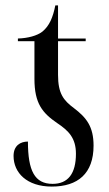

<svg xmlns="http://www.w3.org/2000/svg" viewBox="-20 -678 401 708"><path d="M171 10C267 10 325 -38 325 -141C325 -211 299 -244 253 -279C214 -308 194 -333 194 -402V-526H296V-536H194V-658H184C175 -613 162 -583 137 -562C117 -546 82 -537 46 -536V-526H107V-387C107 -296 137 -261 191 -224C233 -196 260 -169 260 -111C260 -38 231 0 174 0C108 0 83 -48 83 -156C55 -156 30 -141 30 -103C30 -41 79 10 171 10Z"/></svg>

Font: Noto Serif Display ExtraCondensed
Style: Regular
Weight: 400
Width: 2
Designer: Monotype Design Team
Foundry: Monotype Imaging Inc.
Version: Version 2.009